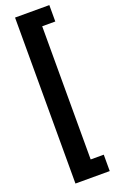

<svg xmlns="http://www.w3.org/2000/svg" viewBox="-185 -865 645 1069"><g transform="rotate(-20 137.0 -330.5)"><path d="M265.6 -725.1H188V64H265.6V161.1H62.5V-822.3H265.6Z"/></g></svg>

Font: Heebo SemiBold
Style: Regular
Weight: 600
Designer: Oded Ezer
Foundry: Ezer Type House
Version: Version 3.100